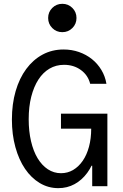

<svg xmlns="http://www.w3.org/2000/svg" viewBox="-20 -967 640 997"><path d="M296.6 -299H453.6Q453.6 -248 442.2 -205.4Q430.8 -162.8 409.8 -132.3Q388.8 -101.8 360.2 -84.7Q331.5 -67.6 296.8 -67.6Q259.6 -67.6 228.5 -88Q197.5 -108.5 175.4 -145.1Q153.2 -181.8 141.1 -233.8Q129 -285.7 129 -347.9Q129 -412.8 142.3 -464.9Q155.6 -517 179.5 -553.9Q203.4 -590.8 237.1 -610.6Q270.8 -630.4 312.4 -630.4Q363.1 -630.4 400 -603.5Q437 -576.6 448.2 -532H532.6Q526.2 -571 506.5 -603.7Q486.8 -636.4 457.3 -660.1Q427.7 -683.7 390.1 -696.9Q352.4 -710 310.2 -710Q250.1 -710 201 -683.5Q151.9 -657 116.4 -609Q80.8 -561 61.3 -494.1Q41.8 -427.2 41.8 -346.2Q41.8 -268.6 59.9 -203Q78 -137.4 110.1 -90.2Q142.2 -43 186.4 -16.5Q230.7 10 282.8 10Q329.2 10 367.4 -11Q405.7 -32 433.2 -69.7Q460.8 -107.4 475.9 -159.8Q491 -212.2 491 -275L450.8 -106.4H458.8V0H537.6V-376.6H296.6ZM230 -873.6Q230 -842.8 251.4 -821.4Q272.7 -800 303.6 -800Q334.4 -800 355.8 -821.4Q377.2 -842.7 377.2 -873.6Q377.2 -904.4 355.8 -925.8Q334.5 -947.2 303.6 -947.2Q272.8 -947.2 251.4 -925.8Q230 -904.5 230 -873.6Z"/></svg>

Font: CommitMonoV143 ExtLt
Style: Regular
Weight: 200
Monospace: yes
Designer: Eigil Nikolajsen
Foundry: Eigil Nikolajsen
Version: Version 1.143